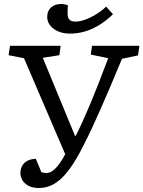

<svg xmlns="http://www.w3.org/2000/svg" viewBox="-20 -929 717 960"><path d="M355 -250H359Q394 -320 432 -411Q470 -502 521 -638L434 -656L440 -700H677L670 -652L590 -635Q558 -558 532 -497Q506 -436 483.5 -385Q461 -334 440 -289Q419 -244 396 -199Q376 -159 353 -121.5Q330 -84 303.5 -54Q277 -24 245 -6.5Q213 11 175 11Q141 11 120.5 -1Q100 -13 91 -30Q82 -47 82 -62Q82 -84 91 -100Q100 -116 117 -125Q134 -134 159 -135L187 -68Q192 -67 198 -65.5Q204 -64 213 -64Q235 -64 258 -87.5Q281 -111 306 -158L100 -638L23 -653L30 -700H283L277 -653L194 -640ZM330 -761Q281 -761 248.5 -785Q216 -809 216 -845Q216 -874 235 -891.5Q254 -909 285 -909Q294 -909 301.5 -907.5Q309 -906 319 -903L318 -868Q317 -843 326 -832Q335 -821 357 -821Q379 -821 406.5 -831Q434 -841 461.5 -858Q489 -875 511 -896Q511 -896 517 -889Q523 -882 531 -873Q539 -864 545 -858Q513 -827 478 -805Q443 -783 405.5 -772Q368 -761 330 -761Z"/></svg>

Font: Literata
Style: Italic
Weight: 400
Italic angle: -2°
Designer: Latin by Veronika Burian and Jose Scaglione. Greek by Irene Vlachou. Cyrillic by Vera Evstafieva
Foundry: TypeTogether
Version: Version 3.103;gftools[0.9.29]